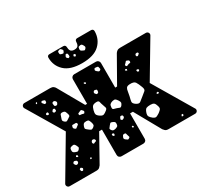

<svg xmlns="http://www.w3.org/2000/svg" viewBox="-181 -1170 1498 1419"><g transform="rotate(-30 568.0 -460.0)"><path d="M32 0Q23 0 16.5 -6.5Q10 -13 10 -22Q10 -29 13 -33L210 -365L30 -667Q27 -672 27 -678Q27 -687 33.5 -693.5Q40 -700 49 -700H270Q287 -700 296.5 -693Q306 -686 310 -678L432 -463H448V-673Q448 -684 456 -692Q464 -700 475 -700H661Q672 -700 680 -692Q688 -684 688 -673V-463H704L826 -678Q831 -686 840.5 -693Q850 -700 866 -700H1087Q1096 -700 1102.5 -693.5Q1109 -687 1109 -678Q1109 -672 1106 -667L926 -365L1123 -33Q1126 -29 1126 -22Q1126 -13 1119.5 -6.5Q1113 0 1104 0H876Q856 0 847 -9.5Q838 -19 835 -23L712 -243H688V-27Q688 -15 680 -7.5Q672 0 661 0H475Q464 0 456 -7.5Q448 -15 448 -27V-243H424L301 -23Q298 -19 289 -9.5Q280 0 260 0ZM658 -653Q657 -660 653.5 -661Q650 -662 643 -663Q635 -664 630.5 -664Q626 -664 623 -656Q620 -649 622.5 -645Q625 -641 631 -636Q638 -630 642.5 -627.5Q647 -625 654 -629Q662 -634 661.5 -639Q661 -644 658 -653ZM132 -654 129 -663 122 -657 120 -649 128 -648ZM181 -646Q174 -647 170.5 -648.5Q167 -650 163 -644Q159 -638 161.5 -635Q164 -632 169 -626Q173 -621 175.5 -618.5Q178 -616 184 -618Q191 -621 192 -624.5Q193 -628 193 -635Q193 -641 190 -642.5Q187 -644 181 -646ZM513 -610H502L505 -600L512 -595L520 -602ZM964 -601Q960 -607 956.5 -606.5Q953 -606 946 -605Q939 -603 938 -593Q937 -585 945 -582Q950 -580 956 -586Q960 -591 963.5 -593Q967 -595 964 -601ZM255 -597Q246 -606 235 -601Q229 -598 228.5 -594Q228 -590 229 -583Q230 -576 231 -572Q232 -568 240 -566Q248 -565 251.5 -567Q255 -569 259 -577Q265 -587 255 -597ZM862 -593Q856 -595 853 -592.5Q850 -590 846 -584Q840 -577 835.5 -573.5Q831 -570 836 -563Q841 -555 846 -558Q851 -561 860 -564Q868 -566 873.5 -566.5Q879 -567 879 -575Q879 -584 875 -587Q871 -590 862 -593ZM164 -553Q161 -557 158.5 -555.5Q156 -554 151 -553Q146 -551 146 -545Q146 -539 152 -537Q156 -536 159 -535Q162 -534 165 -538Q170 -545 164 -553ZM218 -554Q209 -557 204 -550Q200 -545 198 -541.5Q196 -538 200 -533Q205 -527 208.5 -527.5Q212 -528 219 -530Q224 -532 224 -535Q224 -538 224 -543Q224 -553 218 -554ZM831 -540 821 -544 814 -538 819 -531 829 -528ZM564 -511Q564 -518 560 -519.5Q556 -521 550 -522Q542 -525 536 -517Q530 -508 535 -501Q540 -495 543 -491.5Q546 -488 553 -490Q561 -493 562.5 -497.5Q564 -502 564 -511ZM290 -464Q285 -481 280.5 -490Q276 -499 259 -500Q242 -501 239 -491Q236 -481 230 -465Q225 -453 227 -446.5Q229 -440 239 -432Q248 -425 254 -427Q260 -429 270 -436Q281 -443 287 -447.5Q293 -452 290 -464ZM908 -491 899 -498H887L888 -484L901 -479ZM391 -442Q386 -447 382.5 -445.5Q379 -444 372 -441Q365 -437 359.5 -435.5Q354 -434 355 -426Q356 -417 361.5 -417.5Q367 -418 376 -416Q384 -415 389.5 -412.5Q395 -410 399 -418Q404 -426 401 -430.5Q398 -435 391 -442ZM545 -396Q538 -415 535.5 -428Q533 -441 513 -440Q490 -439 481 -430.5Q472 -422 466 -399Q460 -377 463 -365.5Q466 -354 485 -341Q503 -329 514.5 -332.5Q526 -336 543 -350Q556 -360 553.5 -370Q551 -380 545 -396ZM863 -367Q851 -400 840 -416.5Q829 -433 793 -431Q771 -430 764 -420Q757 -410 755 -393.5Q753 -377 748 -355Q741 -329 739 -313.5Q737 -298 760 -283Q782 -269 794.5 -278.5Q807 -288 828 -305Q849 -322 861 -332Q873 -342 863 -367ZM662 -367Q653 -381 645.5 -386Q638 -391 621 -387Q604 -382 597.5 -374.5Q591 -367 590 -349Q589 -334 599 -332Q609 -330 623 -325Q636 -320 643.5 -317Q651 -314 660 -324Q670 -337 670.5 -345Q671 -353 662 -367ZM313 -375Q310 -382 305 -382Q300 -382 291 -382Q283 -382 277.5 -382Q272 -382 270 -373Q267 -364 269 -359Q271 -354 279 -348Q286 -343 290 -346.5Q294 -350 301 -355Q308 -360 312 -363.5Q316 -367 313 -375ZM408 -326Q403 -341 398.5 -348Q394 -355 379 -355Q362 -355 355.5 -349.5Q349 -344 344 -329Q339 -315 344 -309Q349 -303 361 -294Q372 -285 379 -282.5Q386 -280 398 -288Q410 -297 411 -304.5Q412 -312 408 -326ZM946 -279H936L930 -269L941 -265L950 -269ZM619 -261Q612 -261 609 -252Q606 -245 604.5 -241.5Q603 -238 608 -234Q614 -229 618 -230Q622 -231 628 -235Q638 -242 634 -253Q632 -259 629 -260Q626 -261 619 -261ZM539 -254Q529 -258 524.5 -253Q520 -248 513 -240Q506 -230 501.5 -225Q497 -220 503 -210Q510 -199 517 -197Q524 -195 537 -198Q550 -202 556 -206.5Q562 -211 563 -225Q564 -239 558 -244Q552 -249 539 -254ZM224 -238Q218 -248 212.5 -250Q207 -252 196 -249Q185 -247 180.5 -243Q176 -239 175 -228Q174 -216 176.5 -210Q179 -204 190 -199Q202 -194 209.5 -193Q217 -192 226 -202Q235 -212 232.5 -219Q230 -226 224 -238ZM849 -223Q826 -223 815 -218Q804 -213 796 -191Q788 -169 793.5 -157.5Q799 -146 817 -132Q834 -120 844.5 -124Q855 -128 872 -139Q888 -151 894 -159.5Q900 -168 894 -187Q888 -208 879 -215.5Q870 -223 849 -223ZM369 -199Q368 -210 355 -213Q345 -215 339 -205Q333 -194 340 -186Q344 -182 347.5 -183.5Q351 -185 356 -188Q362 -190 366 -191Q370 -192 369 -199ZM512 -169 505 -180 492 -175 495 -162 506 -157ZM197 -169 187 -174 181 -164 188 -158H198ZM658 -155 651 -154 650 -145 658 -140 665 -148ZM175 -127Q175 -138 163 -141Q156 -144 152 -143.5Q148 -143 143 -137Q139 -130 141 -126.5Q143 -123 147 -117Q154 -108 164 -112Q175 -116 175 -127ZM591 -114Q589 -123 587 -128.5Q585 -134 575 -134Q565 -134 562 -129.5Q559 -125 555 -116Q552 -108 554 -103.5Q556 -99 562 -94Q571 -88 575.5 -84.5Q580 -81 589 -87Q598 -92 596 -98Q594 -104 591 -114ZM279 -102 273 -108 266 -104V-95H275ZM181 -70Q176 -74 173 -76.5Q170 -79 164 -75Q158 -72 159 -68Q160 -64 161 -58Q163 -51 172 -50Q178 -50 181 -58Q183 -62 183.5 -64.5Q184 -67 181 -70ZM1025 -40 1019 -48 1011 -43 1008 -31H1021ZM568 -741Q468 -741 419.5 -786.5Q371 -832 371 -901Q371 -909 375.5 -914.5Q380 -920 390 -920H509Q518 -920 523 -914.5Q528 -909 528 -901Q528 -882 536 -869Q544 -856 568 -856Q592 -856 600 -869Q608 -882 608 -901Q608 -909 613 -914.5Q618 -920 627 -920H746Q755 -920 760 -914.5Q765 -909 765 -901Q765 -832 717 -786.5Q669 -741 568 -741ZM488 -904Q482 -912 477 -912.5Q472 -913 462 -909Q455 -906 454.5 -901Q454 -896 455 -888Q456 -881 459 -879.5Q462 -878 468 -876Q475 -875 479.5 -873.5Q484 -872 488 -879Q493 -887 494 -892Q495 -897 488 -904ZM640 -852Q635 -861 629.5 -863Q624 -865 614 -862Q605 -861 603 -856Q601 -851 600 -842Q599 -828 611 -823Q621 -818 627 -815.5Q633 -813 640 -821Q648 -830 647 -836Q646 -842 640 -852ZM501 -860Q494 -861 492 -857Q490 -853 487 -847Q482 -839 488 -833Q493 -828 495.5 -825.5Q498 -823 504 -826Q510 -829 511 -832.5Q512 -836 511 -843Q510 -850 509 -854Q508 -858 501 -860ZM554 -828 541 -829 538 -815 550 -809 558 -818Z"/></g></svg>

Font: Rubik Moonrocks
Style: Regular
Weight: 400
Designer: Hubert and Fischer, NaN
Foundry: Hubert and Fischer, NaN
Version: Version 2.200